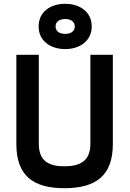

<svg xmlns="http://www.w3.org/2000/svg" viewBox="-20 -980 685 1009"><path d="M184 -223V-692H66V-223C66 -57 154 9 318 9C484 9 573 -57 573 -223V-692H455V-223C455 -134 400 -106 318 -106C238 -106 184 -133 184 -223ZM462 -841C462 -918 399 -960 323 -960C245 -960 183 -918 183 -841C183 -765 245 -722 323 -722C399 -722 462 -765 462 -841ZM272 -841C272 -865 291 -880 323 -880C354 -880 373 -865 373 -841C373 -817 354 -802 323 -802C291 -802 272 -817 272 -841Z"/></svg>

Font: TitilliumText22L
Style: 800 wt
Weight: 800
Designer: Campivisivi
Foundry: Campivisivi
Version: 1.000